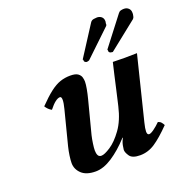

<svg xmlns="http://www.w3.org/2000/svg" viewBox="-121 -762 848 882"><g transform="rotate(-20 303.5 -321.5)"><path d="M466 -647Q477 -639 477 -624Q477 -619 476 -617Q475 -613 475.5 -609Q476 -605 472 -601L345 -480Q343 -479 339 -478Q335 -477 333 -477Q329 -477 324.5 -480.5Q320 -484 321 -490Q322 -491 320 -492Q318 -493 319 -494L413 -640Q419 -650 430.5 -651.5Q442 -653 446 -653Q457 -653 466 -647ZM599 -639Q607 -631 607 -618V-611Q606 -607 605 -600.5Q604 -594 599 -589L462 -480Q462 -479 459 -479Q458 -479 456.5 -479.5Q455 -480 453 -480Q449 -480 445 -483.5Q441 -487 442 -493Q442 -494 441.5 -495Q441 -496 441 -497V-498L548 -637Q553 -644 560.5 -646Q568 -648 576 -648Q590 -648 599 -639ZM280 -315 238 -153Q234 -136 231 -115Q228 -94 228 -82Q228 -68 232.5 -58.5Q237 -49 249 -49Q264 -49 294 -68.5Q324 -88 354 -129.5Q384 -171 399 -236Q399 -236 404 -257.5Q409 -279 416.5 -312Q424 -345 431.5 -378.5Q439 -412 445 -436Q469 -435 503.5 -435Q538 -435 563 -436L486 -125Q479 -97 479 -83Q479 -67 489 -67Q497 -67 513 -78.5Q529 -90 545 -106Q555 -103 560.5 -96.5Q566 -90 570 -82Q524 -35 490 -12.5Q456 10 417 10Q379 10 366.5 -8Q354 -26 354 -39Q354 -42 357 -59Q360 -76 369 -92Q370 -93 369 -93.5Q368 -94 366 -92Q324 -46 281 -18Q238 10 200 10Q154 10 131 -12Q108 -34 108 -64Q108 -78 111 -99.5Q114 -121 119 -141L162 -309Q169 -336 169 -351Q169 -367 161 -367Q140 -367 107 -325Q90 -334 79 -352Q114 -388 140 -408Q166 -428 189.5 -436Q213 -444 239 -444Q265 -444 276.5 -435.5Q288 -427 291 -415.5Q294 -404 294 -395Q294 -382 290 -360Q286 -338 280 -315Z"/></g></svg>

Font: Libertinus Serif SemiBold
Style: Italic
Weight: 600
Italic angle: -11.5°
Designer: Philipp H. Poll, Khaled Hosny
Foundry: Caleb Maclennan
Version: Version 7.051;RELEASE